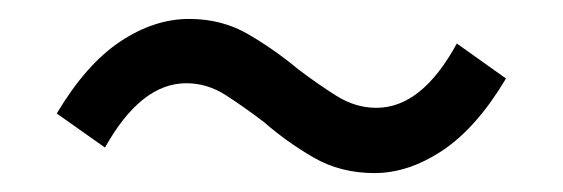

<svg xmlns="http://www.w3.org/2000/svg" viewBox="-20 -470 595 203"><path d="M376 -287Q340 -287 311.5 -303.5Q283 -320 259 -341Q238 -357 218.5 -369.5Q199 -382 177 -382Q129 -382 91 -314L40 -350Q71 -402 107 -426Q143 -450 180 -450Q215 -450 243 -433.5Q271 -417 295 -397Q316 -381 336 -368.5Q356 -356 378 -356Q426 -356 463 -424L515 -387Q484 -335 448 -311Q412 -287 376 -287Z"/></svg>

Font: Noto Sans CJK KR Regular (TTF)
Style: Regular
Weight: 400
Designer: Ryoko NISHIZUKA 西塚涼子 (kana & ideographs); Paul D. Hunt (Latin, Greek & Cyrillic); Wenlong ZHANG 张文龙 (bopomofo); Sandoll 
Foundry: Adobe Systems Incorporated
Version: Version 1.004;PS 1.004;hotconv 1.0.82;makeotf.lib2.5.63406